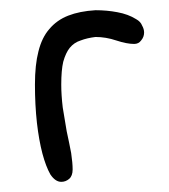

<svg xmlns="http://www.w3.org/2000/svg" viewBox="-20 -357 333 378"><path d="M259.8 -306.6Q263.7 -299.8 263.7 -293Q263.7 -284.2 257.8 -277.3Q252.9 -270.5 244.1 -270.5Q229.5 -270.5 209 -277.3Q188.5 -284.2 168 -284.2Q151.4 -282.2 138.7 -277.3Q126 -273.4 117.2 -262.7Q109.4 -252.9 104.5 -235.4Q100.6 -218.8 100.6 -190.4Q100.6 -169.9 103.5 -145.5Q107.4 -122.1 111.3 -98.6Q116.2 -76.2 120.1 -55.7Q123 -36.1 123 -23.4Q123 -10.7 116.2 -4.9Q109.4 1 100.6 1Q88.9 1 79.1 -13.7Q70.3 -29.3 63.5 -54.7Q56.6 -81.1 52.7 -115.2Q48.8 -150.4 48.8 -190.4Q48.8 -229.5 55.7 -255.9Q62.5 -283.2 77.1 -299.8Q91.8 -317.4 114.3 -326.2Q136.7 -335 168 -336.9Q190.4 -336.9 210.9 -333Q232.4 -329.1 248 -319.3Q256.8 -314.5 259.8 -306.6Z"/></svg>

Font: Hi Melody Cyrillic
Style: Regular
Weight: 400
Version: Version 0.90 April 10, 2018